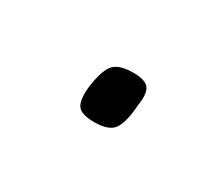

<svg xmlns="http://www.w3.org/2000/svg" viewBox="-32 -372 189 163"><g transform="rotate(30 62.5 -290.5)"><path d="M42 -286Q44 -303 49 -310Q54 -317 69 -317Q81 -317 84.5 -312Q88 -307 86 -295Q85 -279 80.5 -271.5Q76 -264 61 -264Q49 -264 45 -268.5Q41 -273 42 -286Z"/></g></svg>

Font: Georama SemiCondensed ExtraLight
Style: Italic
Weight: 200
Width: 4
Italic angle: -9°
Designer: Jean-Baptiste Levee
Foundry: Production Type
Version: Version 1.000